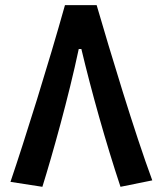

<svg xmlns="http://www.w3.org/2000/svg" viewBox="-20 -718 626 743"><path d="M354 -698.2H231.4C168 -471.7 76.7 -179.7 20.5 -14.2L144 4.9C182.1 -117.2 245.6 -342.8 284.7 -528.3H294.9C333 -367.7 389.2 -166.5 446.3 4.9L569.3 -20C500 -207 405.8 -520.5 354 -698.2Z"/></svg>

Font: Cascadia Code NF SemiBold
Style: Regular
Weight: 600
Monospace: yes
Designer: Aaron Bell
Foundry: Saja Typeworks
Version: Version 2404.023